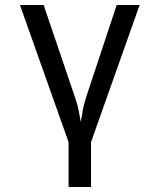

<svg xmlns="http://www.w3.org/2000/svg" viewBox="-20 -570 640 770"><path d="M255 180V0L60 -550H155L279 -185Q291 -151 296 -124.5Q301 -98 304 -81Q307 -98 311.5 -124.5Q316 -151 327 -185L448 -550H540L345 0V180Z"/></svg>

Font: JetBrainsMonoNL NF
Style: Regular
Weight: 400
Designer: Philipp Nurullin, Konstantin Bulenkov
Foundry: JetBrains
Version: Version 2.304; ttfautohint (v1.8.4.7-5d5b);Nerd Fonts 3.2.1